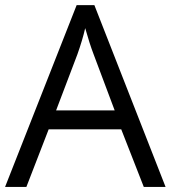

<svg xmlns="http://www.w3.org/2000/svg" viewBox="-20 -737 673 757"><path d="M546.9 0 458 -227.1H171.9L84 0H0L282.2 -716.8H352.1L632.8 0ZM432.1 -301.8 349.1 -522.9Q333 -564.9 315.9 -626Q305.2 -579.1 285.2 -522.9L201.2 -301.8Z"/></svg>

Font: f02034202
Style: Regular
Weight: 400
Foundry: Ascender Corporation
Version: Version 1.10